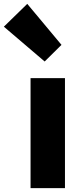

<svg xmlns="http://www.w3.org/2000/svg" viewBox="-86 -973 427 993"><path d="M72 0V-569H250V0ZM145 -655 -66 -835 55 -953 232 -741Z"/></svg>

Font: Source Han Sans CN Heavy
Style: Regular
Weight: 900
Designer: Ryoko NISHIZUKA 西塚涼子 (kana, bopomofo & ideographs); Paul D. Hunt (Latin, Greek & Cyrillic); Sandoll Communications 산돌커뮤니
Foundry: Adobe
Version: Version 2.000;hotconv 1.0.107;makeotfexe 2.5.65593